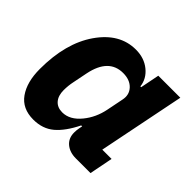

<svg xmlns="http://www.w3.org/2000/svg" viewBox="-136 -694 863 863"><g transform="rotate(45 295.5 -262.5)"><path d="M523 0H430Q391 0 366.5 -20.5Q342 -41 342 -77Q342 -92 345 -107L348 -122H342Q309 -55 269.5 -21.5Q230 12 171 12Q101 12 66 -37.5Q31 -87 31 -170Q31 -334 101.5 -435.5Q172 -537 275 -537Q328 -537 364.5 -507.5Q401 -478 406 -434H411L429 -525H569L486 -112H545ZM240 -103Q288 -103 327 -151Q363 -195 375 -255L391 -335Q399 -372 375.5 -397Q352 -422 309 -422Q218 -422 194 -305L180 -235Q174 -207 174 -178Q174 -143 191.5 -123Q209 -103 240 -103Z"/></g></svg>

Font: Aneliza
Style: Bold Italic
Weight: 700
Italic angle: -11.31°
Designer: Mike Abbink, Paul van der Laan, Pieter van Rosmalen
Foundry: Bold Monday
Version: Version 3.0